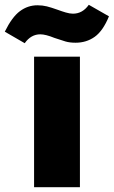

<svg xmlns="http://www.w3.org/2000/svg" viewBox="-88 -780 474 800"><path d="M54 -544H245V0H54ZM139 -622Q102 -637 80 -637Q41 -637 15 -600L-68 -648Q-38 -709 -5 -733.5Q28 -758 68 -758Q89 -758 107 -753.5Q125 -749 153 -739Q169 -733 186 -728Q203 -723 216 -723Q256 -723 282 -760L366 -712Q341 -651 306.5 -626.5Q272 -602 227 -602Q203 -602 185.5 -607Q168 -612 139 -622Z"/></svg>

Font: Mona Sans Black
Style: Regular
Weight: 900
Designer: Deni Anggara
Foundry: GitHub
Version: Version 2.000